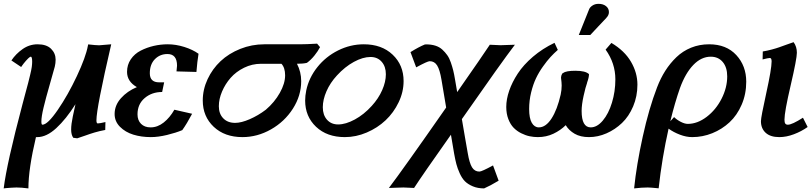

<svg xmlns="http://www.w3.org/2000/svg" viewBox="-23 -726 4315 1020"><path d="M387.2 8.8 366.2 5.9Q355 -9.8 355 -37.6Q355 -65.9 363.8 -107.4Q368.2 -128.4 377.9 -172.4Q328.1 -93.3 276.1 -45.4Q224.1 2.4 175.3 2.4H168Q127.9 171.4 127.9 274.9Q89.4 270 64.5 270Q54.2 270 37.4 271.2Q20.5 272.5 8.8 273.4L-3.4 274.9Q12.7 143.1 96.7 -173.3Q100.1 -187 111.3 -228.3Q122.6 -269.5 126.5 -284.9Q130.4 -300.3 137 -327.4Q143.6 -354.5 145.8 -370.4Q147.9 -386.2 147.9 -397.9Q147.9 -424.8 140.6 -424.8Q131.8 -424.8 101.1 -386.7L102.1 -387.7Q101.6 -387.2 95.7 -379.2Q89.8 -371.1 89.4 -370.1L37.6 -404.8Q61 -439.9 97.2 -465.3Q133.3 -490.7 176.8 -490.7Q224.1 -490.7 248.3 -466.8Q272.5 -442.9 272.5 -409.2Q272.5 -390.6 268.1 -372.1Q262.7 -351.1 241.2 -276.6Q219.7 -202.1 208.3 -154.1Q196.8 -106 196.8 -80.6Q196.8 -63.5 202.1 -63.5Q230 -63.5 284.2 -142.6Q338.4 -221.7 385.5 -322Q432.6 -422.4 443.8 -482.4Q444.8 -487.3 445.3 -490.2Q486.8 -485.4 503.9 -485.4L567.9 -490.7Q489.3 -152.3 489.3 -86.9Q489.3 -70.3 496.1 -70.3Q506.8 -70.3 537.1 -77.6L536.1 -35.6Q504.9 -29.8 479.5 -22.2Q454.1 -14.6 429 -5.4Q403.8 3.9 387.2 8.8Z M585.9 -120.1Q585.9 -166.5 619.4 -204.1Q652.8 -241.7 704.1 -263.2Q651.9 -293 651.9 -344.2Q651.9 -381.8 671.9 -411.1Q691.9 -440.4 724.4 -457Q756.8 -473.6 793.7 -482.2Q830.6 -490.7 868.2 -490.7Q911.1 -490.7 956.1 -476.6Q1001 -462.4 1031.7 -440.4Q1024.9 -399.9 1020.5 -343.8L914.6 -346.7Q917.5 -368.7 917.5 -377Q917.5 -439 866.7 -439Q826.7 -439 799.8 -411.6Q772.9 -384.3 772.9 -336.9Q772.9 -288.6 822.3 -288.6H849.1L838.4 -237.3Q783.2 -237.3 745.4 -204.8Q707.5 -172.4 707.5 -118.7Q707.5 -86.9 726.3 -68.1Q745.1 -49.3 776.9 -49.3Q814 -49.3 846.7 -75.2Q879.4 -101.1 903.3 -143.1L997.6 -121.6Q969.7 -68.8 945.3 -34.7Q911.6 -20.5 864.3 -9Q816.9 2.4 778.3 2.4Q728 2.4 685.3 -10.7Q642.6 -23.9 614.3 -52.5Q585.9 -81.1 585.9 -120.1Z M1607.4 -392.1Q1587.4 -387.2 1554.7 -387.2Q1577.1 -343.8 1577.1 -294.9Q1577.1 -217.8 1533 -148.7Q1488.8 -79.6 1416.5 -38.6Q1344.2 2.4 1265.1 2.4Q1170.4 2.4 1112.3 -52.5Q1054.2 -107.4 1054.2 -191.9Q1054.2 -250.5 1079.8 -305.4Q1105.5 -360.4 1148.9 -401.1Q1192.4 -441.9 1253.4 -466.3Q1314.5 -490.7 1381.3 -490.7H1569.8Q1603.5 -490.7 1661.6 -494.1L1677.2 -475.6Q1666.5 -454.6 1647.7 -431.2Q1628.9 -407.7 1607.4 -392.1ZM1364.3 -387.2Q1316.4 -387.2 1273.7 -366.2Q1231 -345.2 1202.1 -312.3Q1173.3 -279.3 1156.5 -239.5Q1139.6 -199.7 1139.6 -161.6Q1139.6 -121.6 1163.1 -97.4Q1186.5 -73.2 1226.1 -73.2Q1258.8 -73.2 1303.7 -92.8Q1348.6 -112.3 1389.2 -143.1Q1435.5 -182.6 1463.6 -232.7Q1491.7 -282.7 1491.7 -325.7Q1491.7 -366.2 1472.2 -387.2Z M1604 -246.1Q1618.2 -313 1662.8 -369.1Q1707.5 -425.3 1772.9 -458Q1838.4 -490.7 1909.7 -490.7Q2004.9 -490.7 2063 -435.5Q2121.1 -380.4 2121.1 -295.4Q2121.1 -237.3 2094.7 -182.4Q2068.4 -127.4 2025.4 -86.9Q1982.4 -46.4 1925.3 -22Q1868.2 2.4 1809.1 2.4Q1713.9 2.4 1656 -52.5Q1598.1 -107.4 1598.1 -191.9Q1598.1 -216.8 1604 -246.1ZM1767.1 -325.2Q1731 -286.1 1711.4 -241.2Q1691.9 -196.3 1691.9 -156.2Q1691.9 -115.2 1714.1 -90.1Q1736.3 -64.9 1773.4 -64.9Q1813.5 -64.9 1861.8 -91.1Q1910.2 -117.2 1952.1 -163.6L1951.7 -163.1Q1987.8 -202.6 2007.3 -247.1Q2026.9 -291.5 2026.9 -331.5Q2026.9 -372.6 2004.6 -397.9Q1982.4 -423.3 1945.3 -423.3Q1904.8 -423.3 1856.9 -397.2Q1809.1 -371.1 1767.1 -325.2Z M2233.9 -489.7 2241.2 -490.2Q2268.1 -490.2 2289.8 -483.4Q2311.5 -476.6 2326.7 -462.6Q2341.8 -448.7 2353 -432.9Q2364.3 -417 2372.1 -394Q2379.9 -371.1 2384.8 -351.6Q2389.6 -332 2394 -305.7L2405.8 -236.8Q2543.5 -434.1 2579.1 -488.3Q2589.4 -488.3 2606.4 -487.1Q2623.5 -485.8 2635.7 -485.8Q2650.9 -485.8 2673.8 -487.1Q2696.8 -488.3 2712.4 -488.3Q2643.1 -397.9 2430.7 -93.3Q2436.5 -58.6 2447.5 4.9Q2458.5 68.4 2461.9 87.4Q2470.7 140.1 2484.6 162.8Q2498.5 185.5 2523.9 185.5Q2536.1 185.5 2596.2 152.8L2626 233.9Q2580.6 261.2 2548.8 274.9Q2515.1 274.9 2489 263.9Q2462.9 252.9 2447 237.1Q2431.2 221.2 2419.2 194.6Q2407.2 168 2401.4 145.5Q2395.5 123 2389.6 90.3Q2386.7 73.2 2381.1 39.8Q2375.5 6.3 2372.6 -10.3Q2220.7 204.6 2176.8 272.5Q2165 272.5 2148.2 271.2Q2131.3 270 2120.1 270Q2104.5 270 2081.3 271.2Q2058.1 272.5 2043 272.5Q2115.7 177.2 2347.2 -154.8Q2334.5 -229.5 2322.3 -302.7Q2313.5 -355.5 2299.3 -378.2Q2285.2 -400.9 2259.8 -400.9Q2248 -400.9 2188 -368.2L2157.7 -449.2Q2202.6 -477.1 2233.9 -489.7Z M2963.9 -335.4 2969.2 -338.4Q2984.4 -350.1 3033.7 -350.1Q3087.9 -350.1 3106 -332Q3106 -314.5 3095.7 -286.6H3096.2Q3087.9 -264.6 3077.4 -217Q3066.9 -169.4 3066.9 -136.7Q3066.9 -49.3 3115.2 -49.3Q3148.9 -49.3 3179.4 -85.4Q3210 -121.6 3228 -180.7Q3246.1 -239.7 3246.1 -304.2Q3246.1 -390.1 3194.3 -462.4L3225.1 -498Q3294.9 -456.5 3329.1 -397.9Q3363.3 -339.4 3363.3 -276.4Q3363.3 -214.4 3340.6 -160.9Q3317.9 -107.4 3281.2 -72.5Q3244.6 -37.6 3199 -17.6Q3153.3 2.4 3106 2.4Q3060.5 2.4 3029.8 -15.4Q2999 -33.2 2982.4 -61Q2955.1 -33.7 2917 -15.6Q2878.9 2.4 2834.5 2.4Q2812.5 2.4 2790.5 -2.2Q2768.6 -6.8 2745.6 -18.3Q2722.7 -29.8 2705.6 -47.4Q2688.5 -64.9 2677.5 -93.5Q2666.5 -122.1 2666.5 -157.7Q2666.5 -198.7 2682.1 -244.1Q2697.8 -289.6 2727.8 -335.4Q2757.8 -381.3 2808.3 -424.6Q2858.9 -467.8 2922.9 -498.5L2940.4 -460.9Q2919.9 -442.9 2901.6 -423.1Q2883.3 -403.3 2861.6 -372.8Q2839.8 -342.3 2824.5 -310.1Q2809.1 -277.8 2798.6 -234.9Q2788.1 -191.9 2788.1 -147Q2788.1 -97.7 2802.2 -73.5Q2816.4 -49.3 2839.4 -49.3Q2876.5 -49.3 2907 -96.4Q2937.5 -143.6 2955.6 -223.6Q2960.9 -248.5 2960.9 -271.5Q2960.9 -278.3 2960 -289.3Q2959 -300.3 2958 -307.6L2957.5 -314.5Q2957.5 -323.2 2963.9 -335.4ZM3112.8 -540H3051.8L3106.9 -677.2Q3111.3 -688 3124.8 -696.8Q3138.2 -705.6 3157.2 -705.6Q3181.2 -705.6 3196.5 -693.4Q3211.9 -681.2 3211.9 -661.6Q3211.9 -645 3198.2 -631.3H3198.7Q3184.6 -616.7 3155.5 -585.7Q3126.5 -554.7 3112.8 -540Z M3654.3 2.4Q3623 2.4 3589.1 -10.5Q3555.2 -23.4 3528.8 -42.5Q3493.7 113.8 3476.1 274.4Q3431.2 270 3418.5 270Q3386.7 270 3345.7 274.9Q3358.4 150.9 3391.4 0.7Q3424.3 -149.4 3467.8 -262.2Q3486.3 -310.5 3511.5 -350.1Q3536.6 -389.6 3570.3 -422.1Q3604 -454.6 3648.4 -472.7Q3692.9 -490.7 3744.1 -490.7Q3835.9 -490.7 3888.7 -433.3Q3941.4 -376 3941.4 -292Q3941.4 -226.1 3917 -169.7Q3892.6 -113.3 3852.5 -76.2Q3812.5 -39.1 3761 -18.3Q3709.5 2.4 3654.3 2.4ZM3589.4 -258.3Q3562.5 -182.1 3538.1 -82L3558.1 -104Q3572.8 -89.4 3593.8 -78.6Q3614.7 -67.9 3630.9 -67.9Q3682.1 -67.9 3731.2 -105.2Q3780.3 -142.6 3810.3 -201.4Q3840.3 -260.3 3840.3 -320.3Q3840.3 -368.2 3816.7 -396.5Q3793 -424.8 3752.9 -424.8Q3702.6 -424.8 3660.4 -381.1Q3618.2 -337.4 3589.4 -258.3Z M4242.7 -100.6 4267.6 -51.3Q4234.4 -27.8 4194.3 -12.7Q4154.3 2.4 4117.2 2.4Q4069.8 2.4 4044.7 -20.5Q4019.5 -43.5 4019.5 -82Q4019.5 -103.5 4047.9 -231.9Q4076.2 -360.4 4076.2 -399.9Q4076.2 -418 4066.9 -418Q4058.1 -418 4028.3 -410.2L4029.3 -452.6Q4053.2 -456.5 4076.9 -462.9Q4100.6 -469.2 4115.7 -474.6Q4130.9 -480 4155.3 -488.8Q4179.7 -497.6 4192.9 -502Q4210.4 -478.5 4210.4 -445.8Q4210.4 -414.1 4177.5 -272.9Q4144.5 -131.8 4144.5 -90.3Q4144.5 -75.7 4148.7 -69.6Q4152.8 -63.5 4162.6 -63.5Q4184.6 -63.5 4242.7 -100.6Z"/></svg>

Font: Flanker
Style: Bold Italic
Weight: 700
Italic angle: -12°
Designer: Flanker
Version: Version 2.000